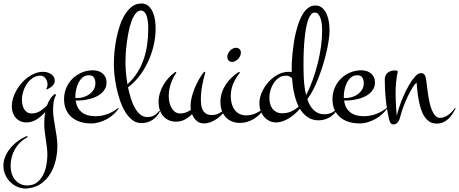

<svg xmlns="http://www.w3.org/2000/svg" viewBox="-49 -700 2671 1117"><path d="M284.7 149.9Q284.7 189.5 275.4 230.7Q266.1 272 246.1 306.6Q226.1 341.3 194.6 365.2Q163.1 389.2 118.7 395Q114.3 396 110.4 396.5Q106.4 397 101.6 397Q74.7 397 50.8 386.2Q26.9 375.5 9 357.2Q-8.8 338.9 -19 314.7Q-29.3 290.5 -29.3 264.2Q-29.3 234.9 -17.3 208Q-5.4 181.2 14.2 158.4Q33.7 135.7 58.3 118.4Q83 101.1 108.9 90.8L111.8 97.2Q64.5 122.6 38.6 167Q12.7 211.4 12.7 265.1Q12.7 287.1 18.8 307.9Q24.9 328.6 37.1 344.2Q49.3 359.9 67.6 369.4Q85.9 378.9 109.9 378.9Q143.6 378.9 166 361.3Q188.5 343.8 201.9 317.4Q215.3 291 220.9 260Q226.6 229 226.6 202.1Q226.6 178.7 223.6 156.2Q220.7 133.8 217.5 111.6Q214.4 89.4 211.4 66.9Q208.5 44.4 208.5 21Q208.5 4.4 209.7 -13.2Q210.9 -30.8 214.4 -48.8Q192.9 -23.4 164.8 -5.6Q136.7 12.2 104.5 12.2Q84.5 12.2 68.6 4.6Q52.7 -2.9 41.7 -15.6Q30.8 -28.3 25.1 -45.7Q19.5 -63 19.5 -82Q19.5 -104 26.6 -127.7Q33.7 -151.4 46.1 -173.6Q58.6 -195.8 75.7 -215.6Q92.8 -235.4 113 -250.2Q133.3 -265.1 155.8 -273.7Q178.2 -282.2 201.7 -282.2Q213.4 -282.2 225.3 -279.1Q237.3 -275.9 247.3 -269.5Q257.3 -263.2 263.4 -253.4Q269.5 -243.7 269.5 -230Q269.5 -220.2 265.1 -212.4Q260.7 -204.6 253.9 -198.5Q247.1 -192.4 238.8 -187.5Q230.5 -182.6 222.7 -179.2L220.7 -185.1Q224.6 -189.5 226.1 -195.8Q227.5 -202.1 227.5 -208Q227.5 -216.8 224.9 -225.8Q222.2 -234.9 217 -242.4Q211.9 -250 204.1 -254.9Q196.3 -259.8 186.5 -259.8Q161.6 -259.8 141.6 -246.3Q121.6 -232.9 107.7 -212.4Q93.8 -191.9 86.2 -167.7Q78.6 -143.6 78.6 -122.1Q78.6 -107.9 81.3 -93.3Q84 -78.6 90.3 -66.9Q96.7 -55.2 107.7 -47.6Q118.7 -40 135.7 -40Q162.1 -40 184.6 -54Q207 -67.9 224.6 -86.9Q231.4 -106.4 242.4 -123.8Q253.4 -141.1 269.5 -153.8L277.8 -147.9Q266.6 -129.9 263.2 -106.9Q259.8 -84 259.8 -62Q259.8 -36.1 263.7 -10.3Q267.6 15.6 272.2 42Q276.9 68.4 280.8 95.2Q284.7 122.1 284.7 149.9Z M642.6 -69.8Q629.9 -51.3 612.1 -35.2Q594.2 -19 573 -7.3Q551.8 4.4 528.6 11.2Q505.4 18.1 481.9 18.1Q448.7 18.1 419.9 9.5Q391.1 1 369.6 -16.6Q348.1 -34.2 335.9 -60.8Q323.7 -87.4 323.7 -123Q323.7 -158.2 336.7 -188.7Q349.6 -219.2 372.3 -241.9Q395 -264.6 425.8 -277.8Q456.5 -291 491.7 -291Q508.3 -291 522.7 -286.4Q537.1 -281.7 547.9 -272.7Q558.6 -263.7 564.7 -250.5Q570.8 -237.3 570.8 -220.2Q570.8 -199.7 562.5 -184.1Q554.2 -168.5 540.5 -156.7Q526.9 -145 509.5 -137.2Q492.2 -129.4 473.4 -124.5Q454.6 -119.6 436.3 -117.4Q418 -115.2 402.8 -115.2H391.1Q397.5 -70.8 426.3 -47.4Q455.1 -23.9 505.9 -23.9Q542 -23.9 576.4 -36.6Q610.8 -49.3 638.7 -71.8ZM389.6 -129.9H401.9Q419.4 -129.9 438 -135.5Q456.5 -141.1 471.4 -152.1Q486.3 -163.1 496.1 -179.2Q505.9 -195.3 505.9 -215.8Q505.9 -235.8 497.3 -249Q488.8 -262.2 467.8 -262.2Q446.3 -262.2 431.4 -249.3Q416.5 -236.3 407.2 -217.5Q397.9 -198.7 393.8 -178Q389.6 -157.2 389.6 -141.1Z M882.3 -53.7Q866.7 -21.5 838.4 -2.7Q810.1 16.1 773.9 16.1Q744.1 16.1 720.7 -2Q697.3 -20 679.4 -49.3Q661.6 -78.6 649.2 -115.5Q636.7 -152.3 628.7 -190.4Q620.6 -228.5 616.9 -263.9Q613.3 -299.3 613.3 -325.7Q613.3 -357.9 616.7 -396.5Q620.1 -435.1 627.9 -474.4Q635.7 -513.7 648.2 -550.8Q660.6 -587.9 678.5 -616.5Q696.3 -645 719.7 -662.4Q743.2 -679.7 773.4 -679.7Q799.3 -679.7 815.4 -664.6Q831.5 -649.4 840.8 -627.2Q850.1 -605 853.3 -580.1Q856.4 -555.2 856.4 -535.6Q856.4 -482.9 844 -431.9Q831.5 -380.9 809.8 -335.7Q788.1 -290.5 758.8 -253.7Q729.5 -216.8 695.8 -191.9Q702.6 -159.2 712.2 -128.2Q721.7 -97.2 735.4 -73Q749 -48.8 766.8 -33.9Q784.7 -19 807.6 -19Q830.6 -19 847.2 -28.3Q863.8 -37.6 877.9 -55.7ZM681.2 -355Q680.7 -344.2 680.9 -328.6Q681.2 -313 682.4 -294.2Q683.6 -275.4 686 -253.9Q688.5 -232.4 692.4 -210Q725.1 -239.3 748 -274.9Q771 -310.5 785.6 -351.8Q800.3 -393.1 806.9 -438.7Q813.5 -484.4 813.5 -533.7Q813.5 -540 813.2 -550.3Q813 -560.5 811.5 -572.3Q810.1 -584 807.4 -595.7Q804.7 -607.4 800 -616.9Q795.4 -626.5 788.3 -632.6Q781.2 -638.7 771.5 -638.7Q752.9 -638.7 739 -620.4Q725.1 -602.1 715.1 -573.7Q705.1 -545.4 698.5 -511.2Q691.9 -477.1 688 -445.6Q684.1 -414.1 682.6 -389.2Q681.2 -364.3 681.2 -355Z M1267.6 -69.8Q1259.3 -52.7 1245.1 -37.1Q1231 -21.5 1213.4 -9Q1195.8 3.4 1176.3 10.7Q1156.7 18.1 1137.7 18.1Q1111.3 18.1 1094 2.2Q1076.7 -13.7 1068.4 -36.1Q1049.3 -17.1 1026.4 -4.6Q1003.4 7.8 975.6 7.8Q950.7 7.8 931.4 -1.2Q912.1 -10.3 899.4 -25.9Q886.7 -41.5 880.1 -62Q873.5 -82.5 873.5 -106Q873.5 -132.3 880.9 -157.5Q888.2 -182.6 901.4 -205.3Q914.6 -228 932.6 -247.6Q950.7 -267.1 971.7 -282.2L977.5 -277.8Q957 -248.5 944.8 -213.1Q932.6 -177.7 932.6 -141.1Q932.6 -125.5 936 -107.9Q939.5 -90.3 947.3 -75.2Q955.1 -60.1 968 -50Q981 -40 1000.5 -40Q1017.1 -40 1032.2 -45.7Q1047.4 -51.3 1061.5 -61Q1060.5 -66.9 1060.1 -72.5Q1059.6 -78.1 1059.6 -84Q1059.6 -107.4 1066.4 -134.8Q1073.2 -162.1 1084.5 -189.2Q1095.7 -216.3 1110.1 -241Q1124.5 -265.6 1139.6 -283.2L1145.5 -278.8Q1134.3 -241.2 1127 -201.2Q1119.6 -161.1 1119.6 -122.1Q1119.6 -104.5 1121.8 -88.1Q1124 -71.8 1131.1 -58.8Q1138.2 -45.9 1150.9 -38.3Q1163.6 -30.8 1184.6 -30.8Q1208 -30.8 1228.5 -42.7Q1249 -54.7 1264.6 -71.8Z M1352.5 -394Q1352.5 -384.3 1348.1 -374.5Q1343.8 -364.7 1336.7 -357.2Q1329.6 -349.6 1320.3 -344.7Q1311 -339.8 1301.3 -339.8Q1288.6 -339.8 1281 -348.1Q1273.4 -356.4 1273.4 -369.1Q1273.4 -378.9 1277.8 -388.4Q1282.2 -397.9 1289.3 -405.3Q1296.4 -412.6 1305.4 -417.2Q1314.5 -421.9 1324.2 -421.9Q1336.9 -421.9 1344.7 -414.1Q1352.5 -406.2 1352.5 -394ZM1489.3 -69.8Q1478 -51.3 1462.6 -35.9Q1447.3 -20.5 1429 -9Q1410.6 2.4 1389.9 8.8Q1369.1 15.1 1347.2 15.1Q1319.8 15.1 1298.6 5.9Q1277.3 -3.4 1262.9 -19.8Q1248.5 -36.1 1241 -58.3Q1233.4 -80.6 1233.4 -106.9Q1233.4 -135.3 1241.7 -160.6Q1250 -186 1264.6 -208.3Q1279.3 -230.5 1299.1 -249Q1318.8 -267.6 1341.3 -282.2L1347.2 -277.8Q1323.2 -249.5 1308.3 -214.4Q1293.5 -179.2 1293.5 -141.1Q1293.5 -119.1 1298.6 -98.9Q1303.7 -78.6 1314.7 -63Q1325.7 -47.4 1342.8 -38.1Q1359.9 -28.8 1384.3 -28.8Q1413.1 -28.8 1439.2 -41Q1465.3 -53.2 1486.3 -71.8Z M1917 -69.8Q1909.2 -53.7 1897.5 -40.8Q1885.7 -27.8 1871.1 -18.8Q1856.4 -9.8 1839.8 -4.9Q1823.2 0 1805.2 0Q1767.1 0 1740.5 -18.6Q1713.9 -37.1 1695.8 -66.9Q1682.6 -52.2 1666.7 -37.8Q1650.9 -23.4 1633.1 -12.5Q1615.2 -1.5 1596.2 5.4Q1577.1 12.2 1558.1 12.2Q1535.2 12.2 1517.1 2.9Q1499 -6.3 1486.3 -21.7Q1473.6 -37.1 1466.8 -56.9Q1460 -76.7 1460 -98.1Q1460 -130.4 1474.4 -163.1Q1488.8 -195.8 1512.5 -222.4Q1536.1 -249 1566.9 -265.6Q1597.7 -282.2 1630.9 -282.2Q1640.6 -282.2 1647.9 -280.3V-300.8Q1647.9 -314.9 1648.9 -338.4Q1649.9 -361.8 1652.8 -390.4Q1655.8 -418.9 1660.4 -450.4Q1665 -481.9 1672.6 -512.9Q1680.2 -543.9 1690.4 -572Q1700.7 -600.1 1714.4 -621.3Q1728 -642.6 1745.6 -655.3Q1763.2 -668 1785.2 -668Q1811 -668 1827.1 -652.8Q1843.3 -637.7 1852.5 -615.5Q1861.8 -593.3 1865 -568.4Q1868.2 -543.5 1868.2 -523.9Q1868.2 -498.5 1863.3 -465.1Q1858.4 -431.6 1849.6 -394.3Q1840.8 -356.9 1828.6 -317.9Q1816.4 -278.8 1802.2 -242.7Q1788.1 -206.5 1771.7 -175.5Q1755.4 -144.5 1738.8 -123Q1745.1 -104 1754.2 -87.9Q1763.2 -71.8 1775.4 -60.1Q1787.6 -48.3 1803.2 -41.7Q1818.8 -35.2 1838.9 -35.2Q1884.8 -35.2 1914.1 -71.8ZM1716.8 -341.8Q1716.8 -324.2 1716.8 -301Q1716.8 -277.8 1718 -252Q1719.2 -226.1 1722.4 -199Q1725.6 -171.9 1731.9 -146.5Q1752.4 -186 1769.5 -233.2Q1786.6 -280.3 1799.1 -329.8Q1811.5 -379.4 1818.4 -428.7Q1825.2 -478 1825.2 -522Q1825.2 -531.2 1824.2 -548.8Q1823.2 -566.4 1818.8 -583.7Q1814.5 -601.1 1805.7 -614Q1796.9 -627 1781.7 -627Q1770 -627 1760.7 -616Q1751.5 -605 1744.6 -586.7Q1737.8 -568.4 1733.2 -544.9Q1728.5 -521.5 1725.3 -496.1Q1722.2 -470.7 1720.5 -445.8Q1718.8 -420.9 1718 -399.7Q1717.3 -378.4 1717 -363Q1716.8 -347.7 1716.8 -341.8ZM1593.8 -41Q1621.6 -41 1645.3 -51.8Q1668.9 -62.5 1688.5 -80.1Q1679.2 -98.1 1672.6 -118.9Q1666 -139.6 1661.4 -160.9Q1656.7 -182.1 1654.1 -203.6Q1651.4 -225.1 1649.9 -245.1Q1644 -251.5 1635.3 -255.6Q1626.5 -259.8 1613.8 -259.8Q1590.8 -259.8 1573 -247.3Q1555.2 -234.9 1543 -216.1Q1530.8 -197.3 1524.4 -175Q1518.1 -152.8 1518.1 -132.8Q1518.1 -114.3 1522.2 -97.4Q1526.4 -80.6 1535.6 -68.1Q1544.9 -55.7 1559.3 -48.3Q1573.7 -41 1593.8 -41Z M2204.1 -69.8Q2191.4 -51.3 2173.6 -35.2Q2155.8 -19 2134.5 -7.3Q2113.3 4.4 2090.1 11.2Q2066.9 18.1 2043.5 18.1Q2010.3 18.1 1981.4 9.5Q1952.6 1 1931.2 -16.6Q1909.7 -34.2 1897.5 -60.8Q1885.3 -87.4 1885.3 -123Q1885.3 -158.2 1898.2 -188.7Q1911.1 -219.2 1933.8 -241.9Q1956.5 -264.6 1987.3 -277.8Q2018.1 -291 2053.2 -291Q2069.8 -291 2084.2 -286.4Q2098.6 -281.7 2109.4 -272.7Q2120.1 -263.7 2126.2 -250.5Q2132.3 -237.3 2132.3 -220.2Q2132.3 -199.7 2124 -184.1Q2115.7 -168.5 2102.1 -156.7Q2088.4 -145 2071 -137.2Q2053.7 -129.4 2034.9 -124.5Q2016.1 -119.6 1997.8 -117.4Q1979.5 -115.2 1964.4 -115.2H1952.6Q1959 -70.8 1987.8 -47.4Q2016.6 -23.9 2067.4 -23.9Q2103.5 -23.9 2137.9 -36.6Q2172.4 -49.3 2200.2 -71.8ZM1951.2 -129.9H1963.4Q1981 -129.9 1999.5 -135.5Q2018.1 -141.1 2033 -152.1Q2047.9 -163.1 2057.6 -179.2Q2067.4 -195.3 2067.4 -215.8Q2067.4 -235.8 2058.8 -249Q2050.3 -262.2 2029.3 -262.2Q2007.8 -262.2 1992.9 -249.3Q1978 -236.3 1968.8 -217.5Q1959.5 -198.7 1955.3 -178Q1951.2 -157.2 1951.2 -141.1Z M2602.1 -69.8Q2592.8 -52.2 2582.3 -36.1Q2571.8 -20 2558.6 -7.8Q2545.4 4.4 2528.8 11.7Q2512.2 19 2490.7 19Q2466.3 19 2448.7 7.1Q2431.2 -4.9 2418.7 -24.7Q2406.2 -44.4 2398.7 -69.8Q2391.1 -95.2 2386.2 -121.6Q2381.3 -147.9 2378.9 -173.6Q2376.5 -199.2 2374.5 -219.7Q2365.2 -212.4 2352.1 -191.7Q2338.9 -170.9 2325.2 -143.1Q2311.5 -115.2 2299.1 -82.5Q2286.6 -49.8 2278.8 -18.1Q2277.3 -11.2 2274.2 -3.9Q2271 3.4 2266.4 9.5Q2261.7 15.6 2255.4 19.8Q2249 23.9 2241.2 23.9Q2228.5 23.9 2222.9 15.1Q2217.3 6.3 2214.8 -4.9Q2200.7 -66.9 2195.1 -123.5Q2189.5 -180.2 2189.5 -236.8Q2189.5 -250.5 2194.1 -260.5Q2198.7 -270.5 2206.5 -277.1Q2214.4 -283.7 2225.1 -286.9Q2235.8 -290 2247.6 -290Q2249 -290 2252.2 -290Q2255.4 -290 2258.3 -289.3Q2261.2 -288.6 2263.2 -287.1Q2265.1 -285.6 2264.6 -283.2Q2252 -219.2 2252.4 -153.1Q2252.9 -86.9 2259.3 -25.9Q2264.6 -50.3 2275.1 -81.3Q2285.6 -112.3 2299.6 -143.8Q2313.5 -175.3 2329.8 -203.9Q2346.2 -232.4 2363.3 -252Q2371.6 -261.2 2380.1 -267.8Q2388.7 -274.4 2401.4 -274.4Q2408.7 -274.4 2413.6 -271.5Q2418.5 -268.6 2421.6 -264.2Q2424.8 -259.8 2426.5 -254.2Q2428.2 -248.5 2429.2 -243.2Q2431.6 -229 2434.1 -206.5Q2436.5 -184.1 2440.2 -158.7Q2443.8 -133.3 2449.2 -107.7Q2454.6 -82 2462.9 -61.3Q2471.2 -40.5 2482.9 -27.3Q2494.6 -14.2 2510.7 -14.2Q2523.9 -14.2 2536.4 -19.3Q2548.8 -24.4 2560.1 -32.5Q2571.3 -40.5 2581.1 -51Q2590.8 -61.5 2598.6 -71.8Z"/></svg>

Font: Montez
Style: Regular
Weight: 400
Designer: Astigmatic (AOETI)
Foundry: Astigmatic (AOETI)
Version: Version 1.000